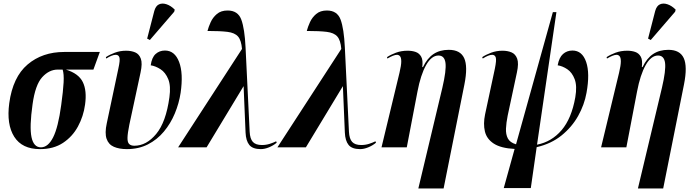

<svg xmlns="http://www.w3.org/2000/svg" viewBox="-20 -828 3888 1079"><path d="M205 10Q104 10 60 -59.5Q16 -129 32 -248Q52 -395 135 -465.5Q218 -536 341 -536H541L505 -437H350Q422 -415 445.5 -366.5Q469 -318 458 -240Q449 -174 418 -117Q387 -60 334 -25Q281 10 205 10ZM210 0Q250 0 278.5 -56Q307 -112 324 -238Q335 -317 337.5 -365Q340 -413 332 -437H305Q256 -437 217 -394Q178 -351 163 -242Q145 -115 157 -57.5Q169 0 210 0Z M693 10Q650 10 620 -3Q590 -16 579 -48Q568 -80 580 -135L645 -442Q656 -491 651 -505.5Q646 -520 631 -520Q610 -520 577 -499L575 -507Q596 -521 625.5 -532Q655 -543 689 -543Q718 -543 740 -533.5Q762 -524 771.5 -498Q781 -472 770 -421L707 -128Q697 -79 696.5 -53.5Q696 -28 706 -18.5Q716 -9 735 -9Q803 -9 858 -75.5Q913 -142 932 -281Q941 -345 925.5 -383Q910 -421 882 -439Q854 -457 827 -461Q833 -505 854.5 -524.5Q876 -544 907 -544Q962 -544 986.5 -480Q1011 -416 995 -306Q986 -247 962.5 -190.5Q939 -134 901 -88.5Q863 -43 811 -16.5Q759 10 693 10ZM822 -603 807 -611 847 -766Q855 -795 873.5 -803.5Q892 -812 916 -804Q940 -796 962 -774L959 -762Z M981 0 1340 -553Q1336 -602 1317.5 -623Q1299 -644 1258 -649Q1217 -654 1146 -654Q1152 -677 1164 -703.5Q1176 -730 1199 -749.5Q1222 -769 1259 -769Q1317 -769 1336 -718Q1355 -667 1360 -561L1383 -88Q1385 -48 1401 -30.5Q1417 -13 1452 -13Q1475 -13 1495.5 -19.5Q1516 -26 1532 -34L1535 -26Q1516 -10 1491.5 0Q1467 10 1446 10Q1400 10 1381 -13.5Q1362 -37 1360 -83L1349 -344L1141 0Z M1539 0 1898 -553Q1894 -602 1875.5 -623Q1857 -644 1816 -649Q1775 -654 1704 -654Q1710 -677 1722 -703.5Q1734 -730 1757 -749.5Q1780 -769 1817 -769Q1875 -769 1894 -718Q1913 -667 1918 -561L1941 -88Q1943 -48 1959 -30.5Q1975 -13 2010 -13Q2033 -13 2053.5 -19.5Q2074 -26 2090 -34L2093 -26Q2074 -10 2049.5 0Q2025 10 2004 10Q1958 10 1939 -13.5Q1920 -37 1918 -83L1907 -344L1699 0Z M2331 231 2466 -335Q2489 -433 2483.5 -474.5Q2478 -516 2444 -516Q2405 -516 2374.5 -462Q2344 -408 2326 -313L2266 0H2124L2225 -419Q2235 -461 2235 -482.5Q2235 -504 2228 -512Q2221 -520 2211 -520Q2193 -520 2157 -499L2155 -507Q2176 -521 2205.5 -532Q2235 -543 2271 -543Q2296 -543 2316 -536Q2336 -529 2347 -509.5Q2358 -490 2353 -451H2357Q2381 -501 2416.5 -524.5Q2452 -548 2502 -548Q2567 -548 2588.5 -501.5Q2610 -455 2590 -354L2473 231Z M2811 229 2872 9Q2795 5 2755 -21Q2715 -47 2705 -89.5Q2695 -132 2706 -185L2761 -442Q2771 -491 2766 -505.5Q2761 -520 2746 -520Q2726 -520 2693 -499L2690 -507Q2711 -521 2740.5 -532Q2770 -543 2804 -543Q2833 -543 2855 -533.5Q2877 -524 2886.5 -498Q2896 -472 2885 -421L2833 -178Q2825 -138 2823.5 -105.5Q2822 -73 2834 -50Q2846 -27 2880 -17L3087 -760H3107L2998 -15Q3080 -31 3136 -96.5Q3192 -162 3213 -281Q3224 -345 3209.5 -383Q3195 -421 3168 -439Q3141 -457 3114 -461Q3122 -505 3144 -524.5Q3166 -544 3197 -544Q3252 -544 3274 -480Q3296 -416 3276 -306Q3264 -239 3229 -176.5Q3194 -114 3136 -67Q3078 -20 2996 -1L2963 229Z M3565 231 3700 -335Q3723 -433 3717.5 -474.5Q3712 -516 3678 -516Q3639 -516 3608.5 -462Q3578 -408 3560 -313L3500 0H3358L3459 -419Q3469 -461 3469 -482.5Q3469 -504 3462 -512Q3455 -520 3445 -520Q3427 -520 3391 -499L3389 -507Q3410 -521 3439.5 -532Q3469 -543 3505 -543Q3530 -543 3550 -536Q3570 -529 3581 -509.5Q3592 -490 3587 -451H3591Q3615 -501 3650.5 -524.5Q3686 -548 3736 -548Q3801 -548 3822.5 -501.5Q3844 -455 3824 -354L3707 231ZM3637 -603 3622 -611 3662 -766Q3670 -795 3688.5 -803.5Q3707 -812 3731 -804Q3755 -796 3777 -774L3774 -762Z"/></svg>

Font: Noto Serif Display ExtraCondensed
Style: Bold Italic
Weight: 700
Width: 2
Italic angle: -12°
Designer: Monotype Design Team
Foundry: Monotype Imaging Inc.
Version: Version 2.009